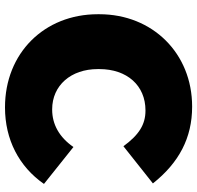

<svg xmlns="http://www.w3.org/2000/svg" viewBox="-30 -724 770 749"><g transform="rotate(90 354.5 -349.0)"><path d="M398 16H399C523 16 629 -38 697 -136L553 -251C515 -196 465 -168 407 -168H406C313 -168 249 -241 249 -346V-352C249 -460 313 -532 410 -532H411C466 -532 506 -506 550 -446L695 -561C614 -663 517 -714 396 -714H395C188 -714 35 -560 35 -352V-346C35 -137 187 16 398 16Z"/></g></svg>

Font: Fixel Display Black
Style: Regular
Weight: 900
Designer: AlfaBravo + MacPaw
Foundry: Kyrylo Tkachov, Marchela Mozhyna, Serhii Makarenko, Maria Weinstein, Zakhar Kryvoshyya
Version: Version 1.211